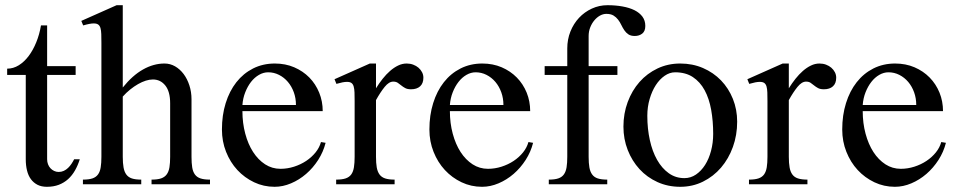

<svg xmlns="http://www.w3.org/2000/svg" viewBox="-20 -716 3722 746"><path d="M7.8 -424.8V-449.2Q31.7 -449.2 53 -462.4Q74.2 -475.6 91.3 -498.3Q108.4 -521 120.8 -551.5Q133.3 -582 139.2 -617.2H163.1V-459H273.9V-424.8H163.1V-97.2Q163.1 -86.9 166.5 -77.9Q169.9 -68.8 176 -62.3Q182.1 -55.7 190.4 -51.8Q198.7 -47.9 208 -47.9Q218.8 -47.9 228 -52.2Q237.3 -56.6 244.6 -63.7Q252 -70.8 257.8 -79.6Q263.7 -88.4 268.1 -97.2H290Q282.7 -73.7 271.5 -54Q260.3 -34.2 244.6 -20Q229 -5.9 208.5 2Q188 9.8 162.1 9.8Q141.1 9.8 125.7 2Q110.4 -5.9 100.1 -19.8Q89.8 -33.7 85 -53.5Q80.1 -73.2 80.1 -97.2V-424.8Z M457 -376Q494.6 -422.9 535.6 -446Q576.7 -469.2 619.1 -469.2Q641.1 -469.2 660.2 -458.3Q679.2 -447.3 693.4 -428.5Q707.5 -409.7 715.8 -384.3Q724.1 -358.9 724.1 -330.1V-106.9Q724.1 -82.5 726.8 -65.7Q729.5 -48.8 737.3 -38.1Q745.1 -27.3 759.3 -22.7Q773.4 -18.1 795.9 -18.1V0H568.8V-18.1Q591.8 -18.1 606 -22.9Q620.1 -27.8 627.9 -38.6Q635.7 -49.3 638.4 -66.2Q641.1 -83 641.1 -106.9V-314.9Q641.1 -360.4 622.3 -383.8Q603.5 -407.2 574.2 -407.2Q561 -407.2 546.4 -402.6Q531.7 -397.9 516.4 -389.2Q501 -380.4 485.8 -368.2Q470.7 -356 457 -340.8V-106.9Q457 -82.5 460 -65.7Q462.9 -48.8 470.7 -38.1Q478.5 -27.3 492.4 -22.7Q506.3 -18.1 528.8 -18.1V0H302.2V-18.1Q325.2 -18.1 339.4 -22.9Q353.5 -27.8 361.1 -38.6Q368.7 -49.3 371.3 -66.2Q374 -83 374 -106.9V-549.8Q374 -569.3 373.5 -583.5Q373 -597.7 370.4 -606.9Q367.7 -616.2 361.6 -620.6Q355.5 -625 344.2 -625Q336.4 -625 326.4 -623Q316.4 -621.1 303.2 -617.2L295.9 -634.8L433.1 -695.8H457Z M1046.9 9.8Q1004.4 9.8 967.3 -7.8Q930.2 -25.4 902.3 -55.4Q874.5 -85.4 858.4 -126Q842.3 -166.5 842.3 -212.9Q842.3 -268.6 856.9 -315.4Q871.6 -362.3 898.4 -396.5Q925.3 -430.7 963.4 -450Q1001.5 -469.2 1047.9 -469.2Q1088.9 -469.2 1123 -454.6Q1157.2 -439.9 1181.9 -414.8Q1206.5 -389.6 1220.2 -356Q1233.9 -322.3 1233.9 -284.2H921.9Q921.9 -237.8 932.9 -196.8Q943.8 -155.8 963.4 -125.5Q982.9 -95.2 1010 -77.6Q1037.1 -60.1 1069.8 -60.1Q1096.7 -60.1 1122.6 -68.4Q1148.4 -76.7 1169.7 -90.8Q1190.9 -105 1206.1 -123.8Q1221.2 -142.6 1227.1 -164.1L1245.1 -161.1Q1236.3 -126 1216.3 -94.7Q1196.3 -63.5 1169.4 -40.3Q1142.6 -17.1 1110.8 -3.7Q1079.1 9.8 1046.9 9.8ZM1129.9 -308.1Q1129.9 -334.5 1121.6 -357.4Q1113.3 -380.4 1098.6 -397.7Q1084 -415 1064.2 -425Q1044.4 -435.1 1022 -435.1Q1003.4 -435.1 986.1 -425Q968.8 -415 955.3 -397.7Q941.9 -380.4 932.9 -357.4Q923.8 -334.5 921.9 -308.1Z M1357.9 -323.2Q1357.9 -342.8 1357.4 -356.7Q1356.9 -370.6 1354.2 -379.9Q1351.6 -389.2 1345.5 -393.6Q1339.4 -397.9 1328.1 -397.9Q1320.3 -397.9 1310.5 -396Q1300.8 -394 1287.1 -390.1L1279.8 -408.2L1417 -469.2H1440.9V-373Q1453.1 -392.6 1466.8 -409.9Q1480.5 -427.2 1495.6 -440.4Q1510.7 -453.6 1526.9 -461.4Q1543 -469.2 1560.1 -469.2Q1573.7 -469.2 1585.4 -464.8Q1597.2 -460.4 1606 -452.9Q1614.7 -445.3 1619.9 -435.3Q1625 -425.3 1625 -414.1Q1625 -392.1 1612.3 -380.6Q1599.6 -369.1 1577.1 -369.1Q1563 -369.1 1554.4 -373.8Q1545.9 -378.4 1539.1 -384Q1532.2 -389.6 1525.4 -394.3Q1518.6 -398.9 1507.8 -398.9Q1491.2 -398.9 1474.6 -378.4Q1458 -357.9 1440.9 -327.1V-106.9Q1440.9 -82.5 1443.8 -65.7Q1446.8 -48.8 1454.6 -38.1Q1462.4 -27.3 1476.6 -22.7Q1490.7 -18.1 1513.2 -18.1V0H1286.1V-18.1Q1309.1 -18.1 1323.2 -22.9Q1337.4 -27.8 1345 -38.6Q1352.5 -49.3 1355.2 -66.2Q1357.9 -83 1357.9 -106.9Z M1853 9.8Q1810.5 9.8 1773.4 -7.8Q1736.3 -25.4 1708.5 -55.4Q1680.7 -85.4 1664.6 -126Q1648.4 -166.5 1648.4 -212.9Q1648.4 -268.6 1663.1 -315.4Q1677.7 -362.3 1704.6 -396.5Q1731.4 -430.7 1769.5 -450Q1807.6 -469.2 1854 -469.2Q1895 -469.2 1929.2 -454.6Q1963.4 -439.9 1988 -414.8Q2012.7 -389.6 2026.4 -356Q2040 -322.3 2040 -284.2H1728Q1728 -237.8 1739 -196.8Q1750 -155.8 1769.5 -125.5Q1789.1 -95.2 1816.2 -77.6Q1843.3 -60.1 1876 -60.1Q1902.8 -60.1 1928.7 -68.4Q1954.6 -76.7 1975.8 -90.8Q1997.1 -105 2012.2 -123.8Q2027.3 -142.6 2033.2 -164.1L2051.3 -161.1Q2042.5 -126 2022.5 -94.7Q2002.4 -63.5 1975.6 -40.3Q1948.7 -17.1 1917 -3.7Q1885.3 9.8 1853 9.8ZM1936 -308.1Q1936 -334.5 1927.7 -357.4Q1919.4 -380.4 1904.8 -397.7Q1890.1 -415 1870.4 -425Q1850.6 -435.1 1828.1 -435.1Q1809.6 -435.1 1792.2 -425Q1774.9 -415 1761.5 -397.7Q1748 -380.4 1739 -357.4Q1730 -334.5 1728 -308.1Z M2378.9 -459V-424.8H2267.1V-106.9Q2267.1 -82.5 2270 -65.7Q2272.9 -48.8 2280.8 -38.1Q2288.6 -27.3 2302.7 -22.7Q2316.9 -18.1 2339.4 -18.1V0H2112.3V-18.1Q2135.3 -18.1 2149.4 -22.9Q2163.6 -27.8 2171.1 -38.6Q2178.7 -49.3 2181.4 -66.2Q2184.1 -83 2184.1 -106.9V-424.8H2096.2V-459H2184.1V-527.8Q2184.1 -563 2196.3 -593.5Q2208.5 -624 2229.7 -646.7Q2251 -669.4 2279.5 -682.6Q2308.1 -695.8 2340.3 -695.8Q2371.6 -695.8 2398.7 -690.9Q2425.8 -686 2445.3 -676.3Q2464.8 -666.5 2476.1 -651.4Q2487.3 -636.2 2487.3 -615.2Q2487.3 -594.7 2475.3 -585.4Q2463.4 -576.2 2446.3 -576.2Q2431.2 -576.2 2421.6 -582.5Q2412.1 -588.9 2405.8 -598.4Q2399.4 -607.9 2394 -619.1Q2388.7 -630.4 2381.3 -639.9Q2374 -649.4 2363.5 -655.8Q2353 -662.1 2335.9 -662.1Q2323.2 -662.1 2311 -655.3Q2298.8 -648.4 2289.1 -636.7Q2279.3 -625 2273.2 -609.4Q2267.1 -593.8 2267.1 -576.2V-459Z M2623 9.8Q2575.2 9.8 2534.7 -8.5Q2494.1 -26.9 2464.8 -58.8Q2435.5 -90.8 2418.9 -133.3Q2402.3 -175.8 2402.3 -224.1Q2402.3 -274.9 2418.9 -319.6Q2435.5 -364.3 2464.8 -397.5Q2494.1 -430.7 2534.7 -450Q2575.2 -469.2 2623 -469.2Q2670.9 -469.2 2711.4 -451.7Q2752 -434.1 2781.5 -403.6Q2811 -373 2827.6 -331.8Q2844.2 -290.5 2844.2 -243.2Q2844.2 -190.9 2827.6 -145Q2811 -99.1 2781.5 -64.7Q2752 -30.3 2711.4 -10.3Q2670.9 9.8 2623 9.8ZM2639.2 -23.9Q2663.6 -23.9 2684.1 -37.8Q2704.6 -51.8 2719.5 -75.2Q2734.4 -98.6 2742.7 -129.9Q2751 -161.1 2751 -195.8Q2751 -245.6 2743.2 -289.3Q2735.4 -333 2717.8 -365.5Q2700.2 -397.9 2672.1 -416.5Q2644 -435.1 2603 -435.1Q2582 -435.1 2562.5 -421.6Q2543 -408.2 2528.1 -385.3Q2513.2 -362.3 2504.2 -331.5Q2495.1 -300.8 2495.1 -266.1Q2495.1 -215.8 2504.9 -171.6Q2514.6 -127.4 2533.2 -94.7Q2551.8 -62 2578.4 -43Q2605 -23.9 2639.2 -23.9Z M2961.9 -323.2Q2961.9 -342.8 2961.4 -356.7Q2960.9 -370.6 2958.3 -379.9Q2955.6 -389.2 2949.5 -393.6Q2943.4 -397.9 2932.1 -397.9Q2924.3 -397.9 2914.6 -396Q2904.8 -394 2891.1 -390.1L2883.8 -408.2L3021 -469.2H3044.9V-373Q3057.1 -392.6 3070.8 -409.9Q3084.5 -427.2 3099.6 -440.4Q3114.7 -453.6 3130.9 -461.4Q3147 -469.2 3164.1 -469.2Q3177.7 -469.2 3189.5 -464.8Q3201.2 -460.4 3210 -452.9Q3218.8 -445.3 3223.9 -435.3Q3229 -425.3 3229 -414.1Q3229 -392.1 3216.3 -380.6Q3203.6 -369.1 3181.2 -369.1Q3167 -369.1 3158.4 -373.8Q3149.9 -378.4 3143.1 -384Q3136.2 -389.6 3129.4 -394.3Q3122.6 -398.9 3111.8 -398.9Q3095.2 -398.9 3078.6 -378.4Q3062 -357.9 3044.9 -327.1V-106.9Q3044.9 -82.5 3047.9 -65.7Q3050.8 -48.8 3058.6 -38.1Q3066.4 -27.3 3080.6 -22.7Q3094.7 -18.1 3117.2 -18.1V0H2890.1V-18.1Q2913.1 -18.1 2927.2 -22.9Q2941.4 -27.8 2949 -38.6Q2956.5 -49.3 2959.2 -66.2Q2961.9 -83 2961.9 -106.9Z M3457 9.8Q3414.6 9.8 3377.4 -7.8Q3340.3 -25.4 3312.5 -55.4Q3284.7 -85.4 3268.6 -126Q3252.4 -166.5 3252.4 -212.9Q3252.4 -268.6 3267.1 -315.4Q3281.7 -362.3 3308.6 -396.5Q3335.4 -430.7 3373.5 -450Q3411.6 -469.2 3458 -469.2Q3499 -469.2 3533.2 -454.6Q3567.4 -439.9 3592 -414.8Q3616.7 -389.6 3630.4 -356Q3644 -322.3 3644 -284.2H3332Q3332 -237.8 3343 -196.8Q3354 -155.8 3373.5 -125.5Q3393.1 -95.2 3420.2 -77.6Q3447.3 -60.1 3480 -60.1Q3506.8 -60.1 3532.7 -68.4Q3558.6 -76.7 3579.8 -90.8Q3601.1 -105 3616.2 -123.8Q3631.3 -142.6 3637.2 -164.1L3655.3 -161.1Q3646.5 -126 3626.5 -94.7Q3606.4 -63.5 3579.6 -40.3Q3552.7 -17.1 3521 -3.7Q3489.3 9.8 3457 9.8ZM3540 -308.1Q3540 -334.5 3531.7 -357.4Q3523.4 -380.4 3508.8 -397.7Q3494.1 -415 3474.4 -425Q3454.6 -435.1 3432.1 -435.1Q3413.6 -435.1 3396.2 -425Q3378.9 -415 3365.5 -397.7Q3352.1 -380.4 3343 -357.4Q3334 -334.5 3332 -308.1Z"/></svg>

Font: Warasṭra
Style: Regular
Weight: 400
Designer: R.S. Wihananto
Foundry: R.S. Wihananto
Version: Version 2.0.1